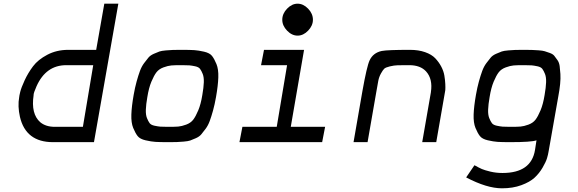

<svg xmlns="http://www.w3.org/2000/svg" viewBox="-20 -770 3130 1040"><path d="M267 0Q120 0 88 -137Q75 -195 84 -244Q84 -249 89.5 -272Q95 -295 113.5 -335Q132 -375 159 -411Q186 -447 236.5 -473.5Q287 -500 349 -500H501L545 -750H621L489 0ZM277 -83H429L485 -417H339Q229 -417 178 -303Q162 -267 162 -256V-254Q147 -153 198 -108Q228 -83 277 -83Z M889 0Q844 0 821.5 -1.5Q799 -3 768.5 -10Q738 -17 725.5 -33Q713 -49 701.5 -77Q690 -105 691.5 -149.5Q693 -194 704 -256Q711 -296 720 -328.5Q729 -361 738 -385.5Q747 -410 760.5 -428Q774 -446 784 -458Q794 -470 813 -478.5Q832 -487 843.5 -491Q855 -495 879 -497Q903 -499 917 -499.5Q931 -500 960 -500Q963 -500 965 -500Q1010 -500 1032.5 -498.5Q1055 -497 1085.5 -490Q1116 -483 1128.5 -467Q1141 -451 1152.5 -423Q1164 -395 1162.5 -350.5Q1161 -306 1150 -244Q1143 -204 1134 -171.5Q1125 -139 1116 -114.5Q1107 -90 1093.5 -72Q1080 -54 1070 -42Q1060 -30 1041 -21.5Q1022 -13 1010.5 -9Q999 -5 975 -3Q951 -1 937 -0.5Q923 0 894 0Q891 0 889 0ZM893 -83Q928 -83 946 -84.5Q964 -86 988.5 -95Q1013 -104 1026.5 -121.5Q1040 -139 1054 -172.5Q1068 -206 1076 -256Q1083 -296 1084 -324Q1085 -352 1078 -369.5Q1071 -387 1063.5 -397Q1056 -407 1037 -411Q1018 -415 1005.5 -416Q993 -417 966 -417Q963 -417 961 -417Q926 -417 908 -415.5Q890 -414 865.5 -405Q841 -396 827.5 -378.5Q814 -361 800 -327.5Q786 -294 778 -244Q771 -204 770 -176Q769 -148 776 -130.5Q783 -113 790.5 -103Q798 -93 817 -89Q836 -85 848.5 -84Q861 -83 888 -83Q891 -83 893 -83Z M1675 -663Q1675 -631 1649 -604Q1623 -577 1592 -577Q1561 -577 1535 -604Q1509 -631 1509 -663Q1509 -696 1535 -723Q1561 -750 1592 -750Q1623 -750 1649 -723Q1675 -696 1675 -663ZM1277 0 1293 -83H1479L1535 -417H1394L1410 -500H1627L1555 -83H1741L1725 0Z M1895 0 1943 -276Q1967 -411 1982 -443Q2001 -484 2048 -494Q2079 -500 2201 -500Q2247 -500 2282.5 -487.5Q2318 -475 2337.5 -454.5Q2357 -434 2370 -409.5Q2383 -385 2387 -360.5Q2391 -336 2392 -315.5Q2393 -295 2392 -282L2390 -270L2343 0H2267L2314 -270V-271Q2325 -342 2288 -383Q2257 -417 2197 -417Q2154 -417 2134.5 -416.5Q2115 -416 2092 -410.5Q2069 -405 2061.5 -398Q2054 -391 2043.5 -372Q2033 -353 2029 -332Q2025 -311 2018 -270L1971 0Z M2819 -500Q2846 -500 2860.5 -499.5Q2875 -499 2897 -497.5Q2919 -496 2930.5 -492.5Q2942 -489 2958.5 -483Q2975 -477 2982.5 -467.5Q2990 -458 2999.5 -444.5Q3009 -431 3011.5 -412Q3014 -393 3015.5 -369Q3017 -345 3014 -314.5Q3011 -284 3004 -247L2952 48Q2949 67 2943 87Q2937 107 2919 138Q2901 169 2875.5 192.5Q2850 216 2804 233Q2758 250 2699 250Q2617 250 2505 191L2550 125Q2575 139 2590 145.5Q2605 152 2636 159.5Q2667 167 2702 167Q2858 167 2878 42L2886 -10Q2860 0 2743 0Q2698 0 2675.5 -1.5Q2653 -3 2622.5 -10Q2592 -17 2579.5 -33Q2567 -49 2555.5 -77Q2544 -105 2545.5 -149.5Q2547 -194 2558 -256Q2565 -296 2574 -328.5Q2583 -361 2592 -385.5Q2601 -410 2614.5 -428Q2628 -446 2638 -458Q2648 -470 2667 -478.5Q2686 -487 2697.5 -491Q2709 -495 2733 -497Q2757 -499 2771 -499.5Q2785 -500 2814 -500Q2817 -500 2819 -500ZM2930 -256Q2937 -296 2938 -324Q2939 -352 2932 -369.5Q2925 -387 2917.5 -397Q2910 -407 2891 -411Q2872 -415 2859.5 -416Q2847 -417 2820 -417Q2817 -417 2815 -417Q2780 -417 2762 -415.5Q2744 -414 2719.5 -405Q2695 -396 2681.5 -378.5Q2668 -361 2654 -327.5Q2640 -294 2632 -244Q2625 -204 2624 -176Q2623 -148 2630 -130.5Q2637 -113 2644.5 -103Q2652 -93 2671 -89Q2690 -85 2702.5 -84Q2715 -83 2742 -83Q2745 -83 2747 -83Q2782 -83 2800 -84.5Q2818 -86 2842.5 -95Q2867 -104 2880.5 -121.5Q2894 -139 2908 -172.5Q2922 -206 2930 -256Z"/></svg>

Font: Hermit LightItalic
Style: Regular
Weight: 300
Italic angle: -10°
Designer: Pablo Caro
Version: Version 2.000;PS 002.000;hotconv 1.0.88;makeotf.lib2.5.64775